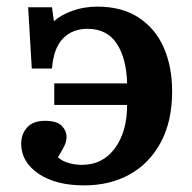

<svg xmlns="http://www.w3.org/2000/svg" viewBox="-20 -546 580 580"><path d="M234 14Q148 14 96 -21.5Q44 -57 44 -112Q44 -141 62 -161Q80 -181 116 -181Q152 -181 166.5 -166Q181 -151 181 -132Q181 -119 174.5 -105.5Q168 -92 155 -71Q168 -59 187.5 -53.5Q207 -48 228 -48Q290 -48 327 -98Q364 -148 364 -229H144V-294H364Q362 -370 332.5 -414.5Q303 -459 244 -459Q199 -459 170.5 -430Q142 -401 137 -339H76L65 -524H137L143 -482Q164 -501 199 -513.5Q234 -526 274 -526Q349 -526 399.5 -492.5Q450 -459 475 -401.5Q500 -344 500 -270Q500 -180 466 -116.5Q432 -53 372.5 -19.5Q313 14 234 14Z"/></svg>

Font: Literata 12pt SemiBold
Style: Regular
Weight: 600
Designer: Latin by Veronika Burian and Jose Scaglione. Greek by Irene Vlachou. Cyrillic by Vera Evstafieva.
Foundry: TypeTogether
Version: Version 3.002